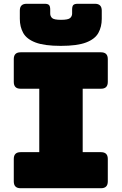

<svg xmlns="http://www.w3.org/2000/svg" viewBox="-20 -997 645 1017"><path d="M89 0Q53 0 53 -36V-155Q53 -191 89 -191H188V-527H89Q53 -527 53 -563V-684Q53 -720 89 -720H515Q551 -720 551 -684V-563Q551 -527 515 -527H418V-191H515Q551 -191 551 -155V-36Q551 0 515 0ZM519 -897Q519 -855 501 -822.5Q483 -790 436 -772Q389 -754 302 -754Q215 -754 168 -772Q121 -790 103 -822.5Q85 -855 85 -897V-941Q85 -977 121 -977H217Q233 -977 239.5 -970.5Q246 -964 246 -946V-925Q246 -911 256 -901.5Q266 -892 303 -892Q341 -892 351.5 -901.5Q362 -911 362 -925V-946Q362 -964 368.5 -970.5Q375 -977 392 -977H483Q519 -977 519 -941Z"/></svg>

Font: Bungee Spice
Style: Regular
Weight: 400
Designer: David Jonathan Ross
Foundry: David Jonathan Ross
Version: Version 2.000